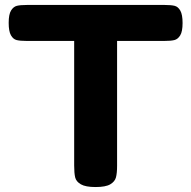

<svg xmlns="http://www.w3.org/2000/svg" viewBox="-20 -754 771 774"><path d="M716 -661Q716 -627 706.5 -611.5Q697 -596 683 -592.5Q669 -589 643 -589H452V-86Q452 -56 447.5 -39Q443 -22 424.5 -11Q406 0 365 0Q325 0 306 -11Q287 -22 283 -39Q279 -56 279 -87V-589H87Q61 -589 47 -592.5Q33 -596 24 -612Q15 -628 15 -662Q15 -696 24.5 -711.5Q34 -727 48 -730.5Q62 -734 88 -734H644Q670 -734 684 -730.5Q698 -727 707 -711Q716 -695 716 -661Z"/></svg>

Font: Fredoka One
Style: Regular
Weight: 400
Designer: Milena B. Brandão, Ben Nathan
Version: Version 2.000; ttfautohint (v1.5.33-1714) -l 8 -r 50 -G 200 